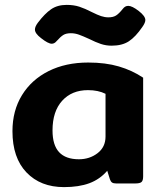

<svg xmlns="http://www.w3.org/2000/svg" viewBox="-20 -751 666 786"><path d="M344 -592Q320 -603 303.5 -609Q287 -615 270 -615Q251 -615 239.5 -608Q228 -601 212 -583Q203 -572 192 -572Q177 -572 148 -595Q123 -614 123 -630Q123 -642 135 -658Q163 -695 189 -713Q215 -731 253 -731Q282 -731 305 -723.5Q328 -716 357 -701Q379 -690 394 -685Q409 -680 424 -680Q443 -680 455 -687.5Q467 -695 483 -715Q492 -727 505 -727Q521 -727 548 -706Q575 -685 575 -669Q575 -658 563 -641Q535 -600 507.5 -582Q480 -564 437 -564Q414 -564 393 -571Q372 -578 344 -592ZM31 -214Q31 -298 70 -361.5Q109 -425 179 -460Q249 -495 341 -495Q412 -495 466.5 -479Q521 -463 566 -433V-29Q566 -12 559.5 -6Q553 0 534 0H455Q444 0 438.5 -4Q433 -8 430 -17L419 -52Q389 -17 346 -1Q303 15 242 15Q146 15 88.5 -45Q31 -105 31 -214ZM412 -192V-367Q382 -382 340 -382Q274 -382 234.5 -338.5Q195 -295 195 -217Q195 -157 222 -128Q249 -99 303 -99Q347 -99 379.5 -124Q412 -149 412 -192Z"/></svg>

Font: Mitr Medium
Style: Regular
Weight: 500
Designer: Thanarat Vachiruckul
Foundry: Cadson Demak
Version: Version 1.002